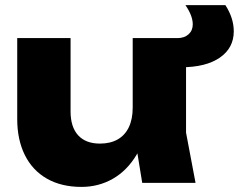

<svg xmlns="http://www.w3.org/2000/svg" viewBox="-20 -722 943 758"><path d="M48 -251.7V-571.8H258.6V-282.1Q258.6 -220.7 288.5 -187.9Q318.4 -155.1 374.6 -155.1Q415.6 -155.1 444.6 -171.6Q473.6 -188.1 488.7 -220Q503.9 -251.8 503.9 -297.1L568.4 -263.7Q557.2 -174.5 519.5 -111.5Q481.9 -48.5 425.6 -16.3Q369.2 15.9 301.5 15.9Q222.5 15.9 165.2 -16.7Q108 -49.4 78 -110Q48 -170.6 48 -251.7ZM503.9 -230.6V-571.8H714.5V-198.3L752 0H541.5ZM695.6 -456.5H676.8V-571.5H679.8Q707.6 -571.5 724.3 -586.5Q741 -601.5 741 -625.9Q741 -642.6 733.9 -661.4Q726.7 -680.3 712.1 -701.8H869.8Q902.9 -650.5 902.9 -598.3Q902.9 -532.6 847.9 -494.5Q792.8 -456.5 695.6 -456.5Z"/></svg>

Font: Unbounded Variable
Style: Regular
Weight: 400
Designer: Luke Prowse, Jean-Baptiste Morizot, Fátima Lázaro, Florian Runge
Foundry: NaN
Version: Version 1.600;FEAKit 1.0